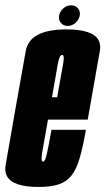

<svg xmlns="http://www.w3.org/2000/svg" viewBox="-49 -720 408 744"><path d="M100.5 4.5Q0.5 4.5 -22 -37.5Q-32 -55.5 -27 -81.5Q-12 -167 11 -299Q36 -439 50.8 -522.5Q65.5 -606 208.5 -606Q311 -606 333 -564Q342 -547 338 -523Q323 -440.5 299 -302.5Q294.5 -278 291 -256.5H137Q119.5 -158.5 114.5 -129.5Q109 -97 116 -94Q116.5 -93.5 117.5 -93.5Q125.5 -93.5 131.8 -120.2Q138 -147 150.5 -217H284Q272.5 -151.5 260 -108.2Q247.5 -65 228.5 -40.5Q209.5 -16 179 -5.8Q148.5 4.5 100.5 4.5ZM152.5 -343H172.5Q190.5 -444 196 -475Q201 -503 194 -506.5Q193 -507 191.5 -507Q181.5 -507 175.5 -475Q170.5 -447.5 152.5 -343ZM213.5 -619.5Q197 -619.5 187 -631.2Q177 -643 180 -659.5Q183 -676 196.5 -687.8Q210 -699.5 227 -699.5Q243 -699.5 253 -687.8Q263 -676 260 -659.5Q256.5 -643 243.2 -631.2Q230 -619.5 213.5 -619.5Z"/></svg>

Font: Anybody UltraCondensed Regular
Style: Bold Italic
Weight: 700
Width: 1
Italic angle: -10°
Designer: Tyler Finck
Foundry: Etcetera Type Company
Version: Version 1.010; ttfautohint (v1.8.3) -l 8 -r 50 -G 200 -x 14 